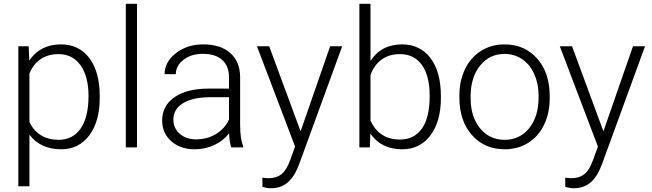

<svg xmlns="http://www.w3.org/2000/svg" viewBox="-20 -770 3404 1003"><path d="M501 -258.8Q501 -135.3 446.3 -62.7Q391.6 9.8 299.8 9.8Q191.4 9.8 133.8 -66.4V203.1H75.7V-528.3H129.9L132.8 -453.6Q189.9 -538.1 298.3 -538.1Q393.1 -538.1 447 -466.3Q501 -394.5 501 -267.1ZM442.4 -269Q442.4 -370.1 400.9 -428.7Q359.4 -487.3 285.2 -487.3Q231.4 -487.3 192.9 -461.4Q154.3 -435.5 133.8 -386.2V-132.8Q154.8 -87.4 193.8 -63.5Q232.9 -39.6 286.1 -39.6Q359.9 -39.6 401.1 -98.4Q442.4 -157.2 442.4 -269Z M695.8 0H637.2V-750H695.8Z M1188 0Q1179.2 -24.9 1176.8 -73.7Q1146 -33.7 1098.4 -12Q1050.8 9.8 997.6 9.8Q921.4 9.8 874.3 -32.7Q827.1 -75.2 827.1 -140.1Q827.1 -217.3 891.4 -262.2Q955.6 -307.1 1070.3 -307.1H1176.3V-367.2Q1176.3 -423.8 1141.4 -456.3Q1106.4 -488.8 1039.6 -488.8Q978.5 -488.8 938.5 -457.5Q898.4 -426.3 898.4 -382.3L839.8 -382.8Q839.8 -445.8 898.4 -491.9Q957 -538.1 1042.5 -538.1Q1130.9 -538.1 1181.9 -493.9Q1232.9 -449.7 1234.4 -370.6V-120.6Q1234.4 -43.9 1250.5 -5.9V0ZM1004.4 -42Q1063 -42 1109.1 -70.3Q1155.3 -98.6 1176.3 -146V-262.2H1071.8Q984.4 -261.2 935.1 -230.2Q885.7 -199.2 885.7 -145Q885.7 -100.6 918.7 -71.3Q951.7 -42 1004.4 -42Z M1550.3 -84 1704.6 -528.3H1767.6L1542 89.8L1530.3 117.2Q1486.8 213.4 1396 213.4Q1375 213.4 1351.1 206.5L1350.6 158.2L1380.9 161.1Q1423.8 161.1 1450.4 139.9Q1477.1 118.7 1495.6 66.9L1521.5 -4.4L1322.3 -528.3H1386.2Z M2283.2 -258.8Q2283.2 -135.3 2228.5 -62.7Q2173.8 9.8 2081.5 9.8Q1971.2 9.8 1914.6 -72.3L1912.1 0H1857.4V-750H1915.5V-451.7Q1971.2 -538.1 2080.6 -538.1Q2174.3 -538.1 2228.8 -466.6Q2283.2 -395 2283.2 -267.6ZM2224.6 -269Q2224.6 -373.5 2184.1 -430.4Q2143.6 -487.3 2069.8 -487.3Q2013.7 -487.3 1974.6 -459.7Q1935.5 -432.1 1915.5 -378.9V-140.6Q1959.5 -41 2070.8 -41Q2143.1 -41 2183.8 -98.1Q2224.6 -155.3 2224.6 -269Z M2379.9 -272Q2379.9 -348.1 2409.4 -409.2Q2439 -470.2 2492.9 -504.2Q2546.9 -538.1 2615.2 -538.1Q2720.7 -538.1 2786.1 -464.1Q2851.6 -390.1 2851.6 -268.1V-255.9Q2851.6 -179.2 2822 -117.9Q2792.5 -56.6 2738.8 -23.4Q2685.1 9.8 2616.2 9.8Q2511.2 9.8 2445.6 -64.2Q2379.9 -138.2 2379.9 -260.3ZM2438.5 -255.9Q2438.5 -161.1 2487.5 -100.3Q2536.6 -39.6 2616.2 -39.6Q2695.3 -39.6 2744.4 -100.3Q2793.5 -161.1 2793.5 -260.7V-272Q2793.5 -332.5 2771 -382.8Q2748.5 -433.1 2708 -460.7Q2667.5 -488.3 2615.2 -488.3Q2537.1 -488.3 2487.8 -427Q2438.5 -365.7 2438.5 -266.6Z M3132.3 -84 3286.6 -528.3H3349.6L3124 89.8L3112.3 117.2Q3068.8 213.4 2978 213.4Q2957 213.4 2933.1 206.5L2932.6 158.2L2962.9 161.1Q3005.9 161.1 3032.5 139.9Q3059.1 118.7 3077.6 66.9L3103.5 -4.4L2904.3 -528.3H2968.3Z"/></svg>

Font: RobotoDraft Light
Style: Regular
Weight: 300
Version: Version 2.001151; 2014